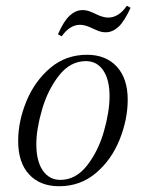

<svg xmlns="http://www.w3.org/2000/svg" viewBox="-20 -634 506 666"><path d="M282 -444Q347 -444 385 -403Q423 -362 423 -288Q423 -220 395 -150Q367 -80 313 -34Q259 12 185 12Q119 12 81 -29Q43 -70 43 -145Q43 -213 71.5 -282.5Q100 -352 154 -398Q208 -444 282 -444ZM106 -134Q106 -75 128.5 -42.5Q151 -10 189 -10Q243 -10 282 -60Q321 -110 340.5 -178.5Q360 -247 360 -300Q360 -358 338 -390Q316 -422 278 -422Q224 -422 185 -372.5Q146 -323 126 -254.5Q106 -186 106 -134ZM347 -522Q332 -522 318 -528Q304 -534 302 -535Q276 -548 258 -548Q222 -548 194 -508L181 -515Q201 -561 222 -580Q243 -599 266 -599Q281 -599 295 -593Q309 -587 311 -586Q337 -573 355 -573Q392 -573 420 -614L433 -607Q411 -559 390.5 -540.5Q370 -522 347 -522Z"/></svg>

Font: Arapey
Style: Italic
Weight: 400
Italic angle: -12°
Designer: Eduardo Rodriguez Tunni
Foundry: Eduardo Rodriguez Tunni
Version: Version 3.000